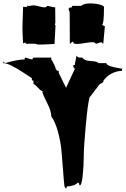

<svg xmlns="http://www.w3.org/2000/svg" viewBox="-21 -1080 749 1145"><path d="M577.6 -827.1 554.2 -819.3Q549.3 -819.3 546.1 -824Q543 -828.6 530 -828.6Q517.1 -828.6 485.1 -823.2Q453.1 -817.9 438.7 -817.9Q424.3 -817.9 417.5 -821.3Q417.5 -828.1 416.3 -829.3Q415 -830.6 409.2 -830.6Q407.7 -829.6 405.3 -826.2Q400.4 -819.3 395.5 -819.3L394.5 -1007.3L387.7 -1027.3L396 -1036.1L403.3 -1034.7Q407.7 -1035.2 410.2 -1044.9H462.4Q479 -1059.6 513.7 -1059.6Q548.3 -1059.6 573.7 -1052.7Q599.1 -1045.9 599.1 -1037.6Q599.1 -933.6 587.4 -933.6Q598.1 -923.8 604.5 -923.8L594.7 -817.9L586.4 -827.1ZM150.9 -1044.4 179.2 -1048.3Q189 -1048.3 211.7 -1042.2Q234.4 -1036.1 243.9 -1036.1Q253.4 -1036.1 256.3 -1040.5Q259.3 -1044.9 263.7 -1044.9L302.7 -1036.1L308.1 -1037.6L309.1 -940.4Q306.6 -940.4 306.6 -938.5V-934.1Q306.6 -932.6 306.2 -931.6Q310.1 -931.6 310.1 -928.7L304.2 -817.9L235.4 -814.5H206.5Q196.8 -814.5 191.4 -819.3H146L144 -817.9Q139.6 -819.3 136.2 -819.3H133.8Q132.3 -825.7 127 -825.7L116.7 -821.3Q112.8 -884.8 112.8 -916.5L116.7 -1039.6L132.8 -1038.6Q139.2 -1038.6 140.4 -1039.6Q141.6 -1040.5 141.6 -1046.9Q144.5 -1044.4 150.9 -1044.4ZM8.8 -703.6Q85.9 -725.6 126.5 -725.6V-736.3Q134.8 -736.3 148.9 -731.2Q163.1 -726.1 170.4 -725.6L178.7 -736.3H284.7V-725.6Q288.6 -721.2 299.8 -699.7Q311 -678.2 311 -670.4V-669.4L319.8 -657.2Q320.8 -659.2 323.2 -659.2Q325.7 -659.2 327.9 -656.2Q330.1 -653.3 330.1 -650.6Q330.1 -647.9 328.6 -646.5L373 -556.6L425.3 -669.4L416.5 -680.2V-692.4H425.3Q425.3 -702.1 429.9 -720.2Q434.6 -738.3 434.6 -748.5Q441.9 -736.3 458.5 -736.3H469.2Q481 -721.7 500.7 -718.5Q520.5 -715.3 539.1 -714.1Q557.6 -712.9 566.4 -703.6H613.3Q613.3 -686 685.5 -673.8Q698.2 -671.4 708 -670.4L706.1 -657.2Q674.3 -657.2 643.6 -640.9Q612.8 -624.5 594.2 -596.7L596.2 -595.2Q596.2 -589.4 585.4 -584Q574.7 -578.6 574.7 -579.1L513.2 -499.5Q502.4 -462.9 490.5 -331.3Q478.5 -199.7 478.5 -147.7Q478.5 -95.7 472.4 -34.9Q466.3 25.9 454.6 25.9Q454.1 25.9 451.7 23.4L452.1 22.5Q452.1 11.2 442.9 8.8Q425.3 29.3 378.9 31.7L373 45.9L363.8 34.2Q359.9 5.4 355 -64.5Q350.1 -134.3 345.2 -184.8Q340.3 -235.4 324.7 -293.9Q309.1 -352.5 284.7 -386.2Q284.7 -418.5 260.3 -465.3Q235.8 -512.2 231.4 -533.2H240.7Q224.6 -535.6 207.3 -555.2Q189.9 -574.7 178.7 -579.1V-601.1Q177.7 -598.6 175.3 -598.6Q172.9 -598.6 170.7 -602.1Q168.5 -605.5 168.5 -608.2Q168.5 -610.8 170.4 -612.8Q164.1 -616.7 122.6 -644.5Q33.2 -703.6 -1 -703.6V-713.9Z"/></svg>

Font: Butcherman
Style: Regular
Weight: 400
Version: Version 001.004